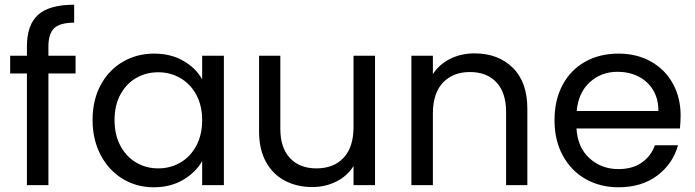

<svg xmlns="http://www.w3.org/2000/svg" viewBox="-20 -784 2945 813"><path d="M300 -473H185V0H94V-473H23V-548H94V-587Q94 -679 141.5 -721.5Q189 -764 294 -764V-688Q234 -688 209.5 -664.5Q185 -641 185 -587V-548H300Z M372 -276Q372 -360 406 -423.5Q440 -487 499.5 -522Q559 -557 632 -557Q704 -557 757 -526Q810 -495 836 -448V-548H928V0H836V-102Q809 -54 755.5 -22.5Q702 9 631 9Q558 9 499 -27Q440 -63 406 -128Q372 -193 372 -276ZM836 -275Q836 -337 811 -383Q786 -429 743.5 -453.5Q701 -478 650 -478Q599 -478 557 -454Q515 -430 490 -384Q465 -338 465 -276Q465 -213 490 -166.5Q515 -120 557 -95.5Q599 -71 650 -71Q701 -71 743.5 -95.5Q786 -120 811 -166.5Q836 -213 836 -275Z M1568 -548V0H1477V-81Q1451 -39 1404.5 -15.5Q1358 8 1302 8Q1238 8 1187 -18.5Q1136 -45 1106.5 -98Q1077 -151 1077 -227V-548H1167V-239Q1167 -158 1208 -114.5Q1249 -71 1320 -71Q1393 -71 1435 -116Q1477 -161 1477 -247V-548Z M1989 -558Q2089 -558 2151 -497.5Q2213 -437 2213 -323V0H2123V-310Q2123 -392 2082 -435.5Q2041 -479 1970 -479Q1898 -479 1855.5 -434Q1813 -389 1813 -303V0H1722V-548H1813V-470Q1840 -512 1886.5 -535Q1933 -558 1989 -558Z M2862 -295Q2862 -269 2859 -240H2421Q2426 -159 2476.5 -113.5Q2527 -68 2599 -68Q2658 -68 2697.5 -95.5Q2737 -123 2753 -169H2851Q2829 -90 2763 -40.5Q2697 9 2599 9Q2521 9 2459.5 -26Q2398 -61 2363 -125.5Q2328 -190 2328 -275Q2328 -360 2362 -424Q2396 -488 2457.5 -522.5Q2519 -557 2599 -557Q2677 -557 2737 -523Q2797 -489 2829.5 -429.5Q2862 -370 2862 -295ZM2768 -314Q2768 -366 2745 -403.5Q2722 -441 2682.5 -460.5Q2643 -480 2595 -480Q2526 -480 2477.5 -436Q2429 -392 2422 -314Z"/></svg>

Font: Fz Poppins
Style: Regular
Weight: 400
Designer: Ninad Kale (Devanagari), Jonny Pinhorn (Latin)
Foundry: Indian Type Foundry
Version: Vit hóa bi Vntype.Com & FontZin.Com